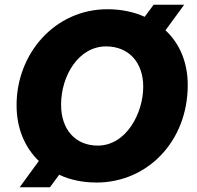

<svg xmlns="http://www.w3.org/2000/svg" viewBox="-20 -755 831 811"><path d="M388 16C601 16 773 -156 773 -396C773 -493 738 -572 679 -627L758 -735H629L591 -684C545 -705 491 -716 434 -716C211 -716 50 -528 50 -311C50 -212 85 -132 144 -75L63 36H191L230 -17C276 5 330 16 388 16ZM393 -140C300 -140 238 -206 238 -313C238 -435 312 -559 428 -559C525 -559 585 -490 585 -389C585 -275 512 -140 393 -140Z"/></svg>

Font: Fixel Display 20240404 ExBold
Style: Italic
Weight: 800
Italic angle: -10°
Designer: AlfaBravo + MacPaw
Foundry: Kyrylo Tkachov, Marchela Mozhyna, Serhii Makarenko, Maria Weinstein, Zakhar Kryvoshyya
Version: Version 1.211;Glyphs 3.2 (3225)